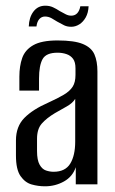

<svg xmlns="http://www.w3.org/2000/svg" viewBox="-20 -647 402 674"><path d="M138 7Q114 7 91 0.5Q68 -6 52 -29Q36 -52 36 -101V-154Q36 -203 65.5 -233Q95 -263 150 -287Q183 -302 204 -314.5Q225 -327 235 -342.5Q245 -358 245 -384V-407Q245 -429 236.5 -440.5Q228 -452 213.5 -457Q199 -462 182 -462Q142 -462 129.5 -439.5Q117 -417 117 -371V-329H48V-378Q48 -415 58 -443.5Q68 -472 97 -488.5Q126 -505 182 -505Q241 -505 271 -492.5Q301 -480 311.5 -456Q322 -432 322 -396V0H246V-60Q235 -27 204.5 -10Q174 7 138 7ZM168 -44Q209 -44 226.5 -72.5Q244 -101 244 -150V-300Q235 -285 214.5 -273.5Q194 -262 173 -250Q143 -232 126.5 -213Q110 -194 110 -160V-117Q110 -85 119 -69Q128 -53 141.5 -48.5Q155 -44 168 -44ZM230 -553Q216 -553 205.5 -558Q195 -563 181 -571Q172 -577 161 -583Q150 -589 138 -589Q126 -589 118 -580Q110 -571 108 -554H81Q82 -586 97.5 -606.5Q113 -627 139 -627Q154 -627 166 -621.5Q178 -616 190 -608Q201 -602 210.5 -597Q220 -592 230 -592Q243 -592 251 -600.5Q259 -609 262 -625H291Q290 -602 281 -586Q272 -570 258.5 -561.5Q245 -553 230 -553Z"/></svg>

Font: Alumni Sans Medium
Style: Regular
Weight: 500
Designer: Robert E. Leuschke
Foundry: Robert E. Leuschke
Version: Version 1.018